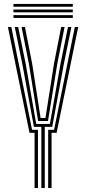

<svg xmlns="http://www.w3.org/2000/svg" viewBox="-20 -934 428 954"><path d="M185.5 0V-303.6H148.5L90.8 -616.5L53.3 -800H70.2L107.7 -616.5L160 -318.3H228L280.5 -616.5L317.8 -800H334.7L297.3 -616.5L239.5 -303.6H202.4V0ZM151.8 0V-274.3H126.5L19.3 -800H36.2L139.3 -288.9H168.6V0ZM219.3 0V-288.9H248.7L351.7 -800H368.6L261.4 -274.3H236.2V0ZM169.4 -332.9 123.6 -616.5 87.1 -800H103.9L140 -616.5L181.7 -347.6H205.9L248.1 -616.5L284 -800H300.9L264.6 -616.5L218.5 -332.9ZM46.8 -900.5V-914.3H341.8V-900.5ZM46.8 -845V-858.9H341.8V-845ZM46.8 -872.7V-886.6H341.8V-872.7Z"/></svg>

Font: Big Shoulders Inline Text SC Thin
Style: Regular
Weight: 100
Designer: Patric King
Foundry: XO Type Co
Version: Version 2.002